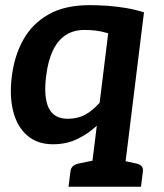

<svg xmlns="http://www.w3.org/2000/svg" viewBox="-20 -544 626 732"><path d="M320.3 168 349.1 -64.7Q315.2 -33.3 274.1 -13.7Q232.9 6 182.2 6Q122.9 6 84.5 -26.9Q46 -59.7 30.7 -118.1Q15.5 -176.6 25 -252.3Q34.5 -330.6 68.4 -391.8Q102.3 -453.1 164.7 -488.8Q227.1 -524.4 322 -524.4Q352.8 -524.4 388.5 -522Q424.2 -519.5 460.2 -513.5Q496.1 -507.5 528.9 -496.8L446.9 168ZM238.3 -91.2Q276.1 -91.2 304.5 -106.6Q332.9 -122.1 359.9 -152.3L392.5 -417.2Q364.6 -425.2 344.6 -427.5Q324.6 -429.8 301.3 -429.8Q260.3 -429.8 230.2 -410Q200.1 -390.2 181.6 -351.3Q163 -312.4 155.8 -253.6Q145.9 -173.8 165.6 -132.5Q185.4 -91.2 238.3 -91.2ZM241.2 168 248.5 109.9Q250 96.4 258.5 89.2Q267 82 280.7 79.2L339.5 67.2L340.3 168ZM418.3 168 442.9 67.2 498.8 79.2Q512.5 82 519.4 89.2Q526.3 96.4 524.8 109.9L517.5 168Z"/></svg>

Font: Aleo
Style: Italic
Weight: 400
Italic angle: -7°
Designer: Alessio Laiso
Foundry: Alessio Laiso
Version: Version 2.001;gftools[0.9.29]